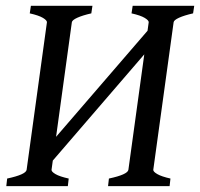

<svg xmlns="http://www.w3.org/2000/svg" viewBox="-20 -635 683 655"><path d="M558.6 0H348.6L351.6 -25.9Q415.5 -39.6 418 -55.7L487.3 -559.1Q487.8 -565.4 473.6 -574Q459.5 -582.5 428.7 -589.4L432.6 -615.2H642.6L638.7 -589.4Q608.4 -582.5 590.8 -574.5Q573.2 -566.4 572.3 -559.1L502.9 -55.7Q502.4 -49.3 516.8 -41Q531.2 -32.7 561.5 -25.9ZM211.4 0H1.5L4.4 -25.9Q68.4 -39.6 70.8 -55.7L140.1 -559.1Q140.6 -565.4 126.5 -574Q112.3 -582.5 81.5 -589.4L85.4 -615.2H295.4L291.5 -589.4Q261.2 -582.5 243.7 -574.5Q226.1 -566.4 225.1 -559.1L155.8 -55.7Q155.3 -49.3 169.4 -41Q183.6 -32.7 214.4 -25.9ZM498 -479.5 125 -46.4 135.3 -126.5 508.3 -559.1Z"/></svg>

Font: Gentium Book Plus
Style: Italic
Weight: 400
Italic angle: -8°
Designer: Victor Gaultney, Annie Olsen, Iska Routamaa, Becca Hirsbrunner
Foundry: SIL International
Version: Version 6.101